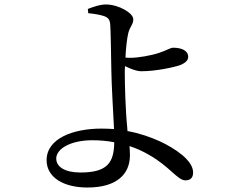

<svg xmlns="http://www.w3.org/2000/svg" viewBox="-20 -796 1040 857"><path d="M339 -26C269 -26 231 -52 231 -88C231 -133 297 -170 392 -170C427 -170 459 -167 490 -161C489 -68 457 -26 339 -26ZM548 -226C540 -303 537 -422 537 -469C537 -479 537 -490 538 -501C560 -490 588 -478 611 -478C674 -478 754 -495 783 -505C809 -515 820 -528 820 -542C820 -570 791 -583 753 -583C740 -583 722 -570 690 -560C654 -548 597 -538 562 -538C556 -538 548 -538 540 -539C542 -582 547 -627 553 -650C561 -679 575 -687 575 -710C575 -738 509 -776 453 -776C424 -776 396 -765 372 -756L374 -737C396 -735 424 -731 445 -724C463 -717 470 -709 472 -687C474 -666 476 -543 477 -481C478 -416 485 -297 489 -220C471 -221 452 -222 433 -222C306 -222 188 -178 188 -81C188 -4 264 41 370 41C503 41 560 -20 560 -103C560 -118 559 -131 558 -144C589 -134 617 -121 643 -106C739 -52 772 9 808 9C829 9 842 -2 842 -26C842 -81 760 -134 694 -165C652 -184 604 -201 549 -211Z"/></svg>

Font: Source Han Serif JP Medium
Style: Regular
Weight: 500
Designer: Ryoko NISHIZUKA 西塚涼子 (kana & ideographs); Frank Grießhammer (Latin, Greek & Cyrillic); Wenlong ZHANG 张文龙 (bopomofo); San
Foundry: Adobe Systems Incorporated
Version: Version 1.001;PS 1.001;hotconv 16.6.54;makeotf.lib2.5.65590